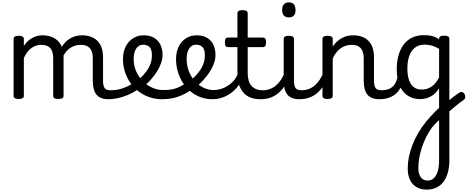

<svg xmlns="http://www.w3.org/2000/svg" viewBox="-20 -815 3921 1610"><path d="M889 17Q855 17 830 7.5Q805 -2 789 -21.5Q773 -41 765.5 -70.5Q758 -100 758 -140V-326Q758 -361 748 -386.5Q738 -412 715.5 -425.5Q693 -439 656 -439Q630 -439 603.5 -430Q577 -421 553 -400.5Q529 -380 510.5 -345Q492 -310 481 -259L455 -258Q455 -315 470.5 -362.5Q486 -410 514.5 -445.5Q543 -481 582 -500Q621 -519 668 -519Q719 -519 758.5 -500Q798 -481 821 -440.5Q844 -400 844 -334V-140Q844 -95 857.5 -76.5Q871 -58 908 -58Q922 -58 928.5 -46.5Q935 -35 933.5 -20.5Q932 -6 921 5.5Q910 17 889 17ZM136 15Q115 15 104.5 8.5Q94 2 94 -11V-489Q94 -502 104.5 -508.5Q115 -515 136 -515Q158 -515 169 -508.5Q180 -502 180 -489V-430Q196 -455 215.5 -472Q235 -489 255.5 -499.5Q276 -510 296.5 -514.5Q317 -519 335 -519Q386 -519 426 -500Q466 -481 489.5 -440.5Q513 -400 513 -334V-11Q513 2 502 8.5Q491 15 469 15Q447 15 436.5 8.5Q426 2 426 -11V-326Q426 -362 416 -387.5Q406 -413 383.5 -426Q361 -439 323 -439Q305 -439 286 -433.5Q267 -428 247.5 -415Q228 -402 211 -381Q194 -360 180 -329V-11Q180 2 169 8.5Q158 15 136 15Z M889 17Q870 17 863.5 5.5Q857 -6 861 -20.5Q865 -35 877 -46.5Q889 -58 908 -58Q964 -58 1015.5 -77Q1067 -96 1104 -124Q1118 -133 1128 -128Q1138 -123 1143 -110.5Q1148 -98 1146.5 -84.5Q1145 -71 1134 -64Q1102 -41 1060.5 -22.5Q1019 -4 975 6.5Q931 17 889 17Z M1108 -121Q1130 -136 1149.5 -153.5Q1169 -171 1185 -189Q1207 -214 1222.5 -239.5Q1238 -265 1246 -292.5Q1254 -320 1254 -349Q1254 -401 1234 -420.5Q1214 -440 1180 -440Q1166 -440 1159.5 -452Q1153 -464 1153.5 -479.5Q1154 -495 1161.5 -507Q1169 -519 1183 -519Q1240 -519 1275.5 -496Q1311 -473 1327 -435.5Q1343 -398 1343 -355Q1343 -321 1330.5 -285Q1318 -249 1296 -214.5Q1274 -180 1245 -148Q1224 -124 1200 -103Q1176 -82 1150 -64Z M1339 17Q1283 17 1233.5 0Q1184 -17 1143 -48Q1102 -79 1072.5 -121.5Q1043 -164 1027 -214.5Q1011 -265 1011 -321Q1011 -355 1019 -385.5Q1027 -416 1042.5 -440.5Q1058 -465 1079.5 -482.5Q1101 -500 1127 -509.5Q1153 -519 1183 -519Q1197 -519 1203.5 -507Q1210 -495 1209.5 -479.5Q1209 -464 1201 -452Q1193 -440 1179 -440Q1162 -440 1147.5 -432Q1133 -424 1122.5 -408.5Q1112 -393 1106.5 -371Q1101 -349 1101 -321Q1101 -264 1122 -216.5Q1143 -169 1178.5 -133.5Q1214 -98 1258 -79Q1302 -60 1347 -60Q1395 -60 1426.5 -66.5Q1458 -73 1484 -86Q1510 -99 1542 -118Q1550 -123 1559 -116Q1568 -109 1575.5 -97Q1583 -85 1585 -74Q1587 -63 1581 -59Q1540 -32 1501.5 -15Q1463 2 1423.5 9.5Q1384 17 1339 17Z M1552 -121Q1574 -136 1593.5 -153.5Q1613 -171 1629 -189Q1651 -214 1666.5 -239.5Q1682 -265 1690 -292.5Q1698 -320 1698 -349Q1698 -401 1678 -420.5Q1658 -440 1624 -440Q1610 -440 1603.5 -452Q1597 -464 1597.5 -479.5Q1598 -495 1605.5 -507Q1613 -519 1627 -519Q1684 -519 1719.5 -496Q1755 -473 1771 -435.5Q1787 -398 1787 -355Q1787 -321 1774.5 -285Q1762 -249 1740 -214.5Q1718 -180 1689 -148Q1668 -124 1644 -103Q1620 -82 1594 -64Z M1760 17Q1708 17 1662 0Q1616 -17 1578 -48Q1540 -79 1513 -121.5Q1486 -164 1471 -214.5Q1456 -265 1456 -321Q1456 -355 1464 -385.5Q1472 -416 1487 -440.5Q1502 -465 1523.5 -482.5Q1545 -500 1571 -509.5Q1597 -519 1627 -519Q1641 -519 1647.5 -507Q1654 -495 1653.5 -479.5Q1653 -464 1645 -452Q1637 -440 1623 -440Q1606 -440 1592 -432.5Q1578 -425 1567.5 -410Q1557 -395 1551 -373.5Q1545 -352 1545 -323Q1545 -266 1563.5 -218Q1582 -170 1614 -134.5Q1646 -99 1686.5 -79.5Q1727 -60 1771 -60Q1819 -60 1862.5 -80.5Q1906 -101 1937.5 -136Q1969 -171 1982 -216Q1985 -225 1997 -225.5Q2009 -226 2020 -220.5Q2031 -215 2028 -203Q2017 -155 1991.5 -115Q1966 -75 1930 -45Q1894 -15 1850.5 1Q1807 17 1760 17Z M2165 17Q2117 17 2081 3Q2045 -11 2020.5 -39Q1996 -67 1983.5 -108Q1971 -149 1971 -203V-420H1893Q1878 -420 1872 -429Q1866 -438 1866 -460Q1866 -483 1872 -491.5Q1878 -500 1893 -500H1971V-704Q1971 -717 1981.5 -723.5Q1992 -730 2013 -730Q2035 -730 2046 -723.5Q2057 -717 2057 -704V-500H2183Q2198 -500 2204.5 -491.5Q2211 -483 2211 -460Q2211 -438 2204.5 -429Q2198 -420 2183 -420H2057V-203Q2057 -167 2065 -140Q2073 -113 2089 -95Q2105 -77 2128.5 -67.5Q2152 -58 2183 -58Q2197 -58 2204 -46.5Q2211 -35 2209.5 -20.5Q2208 -6 2197 5.5Q2186 17 2165 17Z M2165 17Q2151 17 2144.5 5.5Q2138 -6 2139.5 -20.5Q2141 -35 2152 -46.5Q2163 -58 2184 -58Q2217 -58 2245 -69Q2273 -80 2296 -100Q2319 -120 2336.5 -147Q2354 -174 2366 -205Q2372 -220 2383.5 -218.5Q2395 -217 2403.5 -207Q2412 -197 2409 -186Q2394 -138 2370.5 -100.5Q2347 -63 2316.5 -36.5Q2286 -10 2248 3.5Q2210 17 2165 17Z M2490 17Q2456 17 2431 7.5Q2406 -2 2390 -21.5Q2374 -41 2366.5 -70.5Q2359 -100 2359 -140V-489Q2359 -502 2369.5 -508.5Q2380 -515 2401 -515Q2423 -515 2434 -508.5Q2445 -502 2445 -489V-140Q2445 -95 2458.5 -76.5Q2472 -58 2509 -58Q2523 -58 2530 -46.5Q2537 -35 2535.5 -20.5Q2534 -6 2523 5.5Q2512 17 2490 17ZM2403 -669Q2375 -669 2360.5 -684.5Q2346 -700 2346 -731Q2346 -763 2360.5 -779Q2375 -795 2403 -795Q2430 -795 2444 -779Q2458 -763 2458 -731Q2459 -700 2444.5 -684.5Q2430 -669 2403 -669Z M2490 17Q2476 17 2469.5 5.5Q2463 -6 2464.5 -20.5Q2466 -35 2477 -46.5Q2488 -58 2509 -58Q2542 -58 2570 -69Q2598 -80 2621 -100Q2644 -120 2661.5 -147Q2679 -174 2691 -205Q2697 -220 2708.5 -218.5Q2720 -217 2728.5 -207Q2737 -197 2734 -186Q2719 -138 2695.5 -100.5Q2672 -63 2641.5 -36.5Q2611 -10 2573 3.5Q2535 17 2490 17Z M3161 17Q3127 17 3102 7.5Q3077 -2 3061 -21.5Q3045 -41 3037.5 -70.5Q3030 -100 3030 -140V-326Q3030 -361 3019.5 -386.5Q3009 -412 2987 -425.5Q2965 -439 2928 -439Q2907 -439 2884.5 -433Q2862 -427 2841.5 -413.5Q2821 -400 2802.5 -378Q2784 -356 2770 -324V-11Q2770 2 2759 8.5Q2748 15 2726 15Q2705 15 2694.5 8.5Q2684 2 2684 -11V-489Q2684 -502 2694.5 -508.5Q2705 -515 2726 -515Q2748 -515 2759 -508.5Q2770 -502 2770 -489V-424Q2784 -446 2802.5 -463.5Q2821 -481 2842.5 -493.5Q2864 -506 2888.5 -512.5Q2913 -519 2940 -519Q2992 -519 3031.5 -500Q3071 -481 3093.5 -440.5Q3116 -400 3116 -334V-140Q3116 -95 3129.5 -76.5Q3143 -58 3180 -58Q3194 -58 3201 -46.5Q3208 -35 3206.5 -20.5Q3205 -6 3194 5.5Q3183 17 3161 17Z M3161 17Q3147 17 3140.5 5.5Q3134 -6 3135.5 -20.5Q3137 -35 3148 -46.5Q3159 -58 3180 -58Q3210 -58 3233.5 -66Q3257 -74 3274 -90Q3291 -106 3301.5 -130Q3312 -154 3316 -186Q3318 -201 3331 -205.5Q3344 -210 3356.5 -205.5Q3369 -201 3367 -186Q3363 -133 3346 -94.5Q3329 -56 3302 -31.5Q3275 -7 3239.5 5Q3204 17 3161 17Z M3714 55Q3730 40 3746 26.5Q3762 13 3777.5 1Q3793 -11 3807 -21Q3821 -31 3832 -38Q3846 -47 3858 -42Q3870 -37 3876.5 -24Q3883 -11 3881 2.5Q3879 16 3865 25Q3852 33 3836 45.5Q3820 58 3802 73Q3784 88 3765.5 104Q3747 120 3730 134ZM3559 775Q3485 775 3442 729Q3399 683 3399 596Q3399 551 3408.5 502.5Q3418 454 3437.5 403Q3457 352 3486.5 301Q3516 250 3556 201Q3573 182 3590 162.5Q3607 143 3625.5 124.5Q3644 106 3662 89V-75Q3639 -38 3611.5 -18.5Q3584 1 3556.5 8.5Q3529 16 3502 16Q3445 16 3401 -11.5Q3357 -39 3332 -95Q3307 -151 3307 -236Q3307 -288 3317 -332Q3327 -376 3345.5 -411Q3364 -446 3391.5 -470Q3419 -494 3454 -507Q3489 -520 3531 -520Q3559 -520 3579 -517.5Q3599 -515 3618.5 -508Q3638 -501 3662 -485V-490Q3662 -503 3672.5 -509.5Q3683 -516 3705 -516Q3726 -516 3737 -509.5Q3748 -503 3748 -490V530Q3748 588 3735 633.5Q3722 679 3698 710.5Q3674 742 3638.5 758.5Q3603 775 3559 775ZM3566 699Q3597 699 3618 679Q3639 659 3650.5 621Q3662 583 3662 529V192Q3650 202 3640 212.5Q3630 223 3621 233Q3612 243 3604 252Q3576 290 3555 332Q3534 374 3519 418Q3504 462 3496 506Q3488 550 3488 592Q3488 626 3497.5 650Q3507 674 3524 686.5Q3541 699 3566 699ZM3515 -64Q3544 -64 3570.5 -74Q3597 -84 3620.5 -107Q3644 -130 3662 -167V-405Q3631 -424 3601 -432.5Q3571 -441 3540 -441Q3514 -441 3491.5 -433Q3469 -425 3451.5 -409Q3434 -393 3421.5 -369Q3409 -345 3402.5 -313Q3396 -281 3396 -240Q3396 -185 3409 -145.5Q3422 -106 3448.5 -85Q3475 -64 3515 -64Z"/></svg>

Font: Playwrite VN
Style: Regular
Weight: 400
Designer: Veronika Burian, José Scaglione
Foundry: TypeTogether
Version: Version 1.002